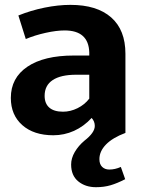

<svg xmlns="http://www.w3.org/2000/svg" viewBox="-20 -551 598 796"><path d="M330.1 32.2Q373 -1 373 -28.8Q373 -47.9 359.9 -62Q327.6 -26.9 286.9 -8.5Q246.1 9.8 201.2 9.8Q120.1 9.8 72.5 -32.2Q24.9 -74.2 24.9 -145Q24.9 -228 93.5 -274.4Q162.1 -320.8 286.1 -320.8H350.1V-334Q347.2 -424.8 248 -424.8Q213.9 -424.8 168.9 -414.8Q124 -404.8 86.9 -389.2L56.2 -486.8Q107.9 -507.8 164.6 -519.3Q221.2 -530.8 272 -530.8Q381.8 -530.8 440.9 -478.8Q500 -426.8 500 -328.1V0Q446.8 20 419.4 48.1Q392.1 76.2 392.1 108.9Q392.1 129.9 403.6 140.9Q415 151.9 433.1 151.9Q457 151.9 481 141.1L499 191.9Q465.8 209 438.5 217Q411.1 225.1 377.9 225.1Q334 225.1 304.4 200.9Q274.9 176.8 274.9 130.9Q274.9 105 290 79.1Q305.2 53.2 330.1 32.2ZM165 -153.8Q165 -121.6 184.6 -104.7Q204.1 -87.9 241.2 -87.9Q272 -87.9 301.5 -102.5Q331.1 -117.2 350.1 -142.1V-241.2H295.9Q231.9 -241.2 198.5 -219Q165 -196.8 165 -153.8Z"/></svg>

Font: Sarala
Style: Bold
Weight: 700
Designer: Andres Torresi
Foundry: Huerta Tipografica
Version: Version 1.004;PS 001.003;hotconv 1.0.70;makeotf.lib2.5.58329